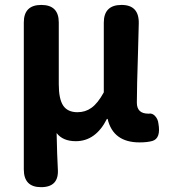

<svg xmlns="http://www.w3.org/2000/svg" viewBox="-20 -567 688 783"><path d="M147.5 196.3Q77.1 196.3 77.1 124V-174.8V-475.6Q77.1 -546.9 148.4 -546.9Q219.7 -546.9 219.7 -475.6V-223.6Q219.7 -163.1 237.8 -136.2Q255.9 -109.4 295.9 -109.4Q328.1 -109.4 352.5 -127Q378.9 -145.5 403.3 -190.4V-474.6Q403.3 -546.9 475.6 -546.9Q547.9 -546.9 545.9 -470.7Q544.9 -434.6 543 -360.4Q538.1 -206.1 538.1 -148.4Q538.1 -103.5 585 -103.5Q585.9 -103.5 586.9 -103.5Q601.6 -106.4 613.3 -92.8Q624 -81.1 626 -63.5Q636.7 -2.9 601.6 7.8Q581.1 13.7 548.8 13.7Q441.4 13.7 418.9 -82H416Q370.1 8.8 289.1 8.8Q236.3 8.8 210.9 -24.4Q212.9 70.3 215.8 121.1Q221.7 196.3 147.5 196.3Z"/></svg>

Font: Bpmf GenSen Rounded B
Style: B
Weight: 700
Foundry: But Ko
Version: Version 1.320